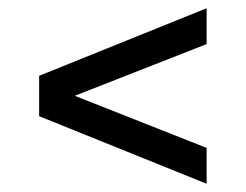

<svg xmlns="http://www.w3.org/2000/svg" viewBox="-20 -613 596 466"><path d="M481.5 -167 75 -331V-429L481.5 -593V-506L161.5 -380.5L481.5 -254Z"/></svg>

Font: Encode Sans SemiExpanded SemiExpanded Medium
Style: Regular
Weight: 500
Width: 6
Designer: Multiple Designers
Foundry: Impallari Type
Version: Version 3.000; ttfautohint (v1.8.3) -l 8 -r 50 -G 200 -x 14 